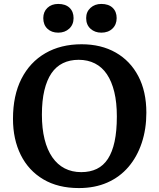

<svg xmlns="http://www.w3.org/2000/svg" viewBox="-20 -942 810 976"><path d="M381 14Q275 14 200 -30.5Q125 -75 85.5 -154.5Q46 -234 46 -338Q46 -457 89 -541.5Q132 -626 210.5 -671.5Q289 -717 395 -717Q494 -717 568 -675Q642 -633 683 -555Q724 -477 724 -369Q724 -286 700.5 -215.5Q677 -145 633 -93.5Q589 -42 525.5 -14Q462 14 381 14ZM393 -67Q438 -67 472 -83.5Q506 -100 528.5 -134.5Q551 -169 562.5 -222.5Q574 -276 574 -350Q574 -421 561 -474.5Q548 -528 523.5 -564.5Q499 -601 462.5 -619.5Q426 -638 380 -638Q335 -638 300 -621Q265 -604 241.5 -569.5Q218 -535 205.5 -482.5Q193 -430 193 -359Q193 -289 206.5 -234.5Q220 -180 246 -142.5Q272 -105 309 -86Q346 -67 393 -67ZM495 -776Q462 -776 440 -796Q418 -816 418 -850Q418 -882 440 -902Q462 -922 495 -922Q532 -922 552.5 -902.5Q573 -883 573 -850Q573 -817 551.5 -796.5Q530 -776 495 -776ZM276 -776Q242 -776 221 -796Q200 -816 200 -850Q200 -882 221 -902Q242 -922 276 -922Q313 -922 333.5 -902.5Q354 -883 354 -850Q354 -817 332 -796.5Q310 -776 276 -776Z"/></svg>

Font: Literata 18pt SemiBold
Style: Regular
Weight: 600
Designer: Latin by Veronika Burian and Jose Scaglione. Greek by Irene Vlachou. Cyrillic by Vera Evstafieva.
Foundry: TypeTogether
Version: Version 3.103;gftools[0.9.29]